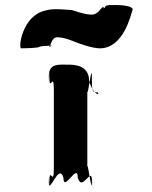

<svg xmlns="http://www.w3.org/2000/svg" viewBox="-20 -770 604 763"><path d="M282 -602C273 -605 243 -620 210 -622C183 -623 183 -587 176 -587C171 -582 187 -587 185 -589C181 -590 176 -588 172 -588C164 -588 145 -587 137 -584C133 -579 76 -578 64 -578C52 -578 68 -708 160 -728C194 -739 251 -730 265 -730C270 -730 307 -714 339 -712C371 -709 381 -741 388 -741C393 -746 392 -737 392 -737C396 -737 398 -743 400 -746C408 -751 425 -750 443 -750C455 -750 516 -748 506 -728C501 -717 473 -578 377 -578C343 -578 288 -600 282 -602ZM254 -513C214 -513 174 -520 174 -467C174 -405 176 -530 176 -468C176 -395 194 -492 194 -412V-102C194 -22 176 -117 176 -45C176 17 174 -108 174 -46C174 8 214 -126 232 -64C232 -2 289 -126 289 -64C307 -2 346 -119 346 -46C346 16 345 -107 345 -45C345 10 327 -146 327 -102V-412C327 -368 345 -522 345 -468C345 -406 346 -403 368 -403C380 -393 352 -387 334 -449C334 -511 275 -513 254 -513Z"/></svg>

Font: Hussar Przerywany
Style: Regular
Weight: 400
Foundry: Cannot Into Space Fonts
Version: Version 0.982